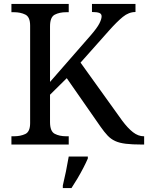

<svg xmlns="http://www.w3.org/2000/svg" viewBox="-20 -734 752 975"><path d="M38 0V-42H51Q84 -42 108.5 -53.5Q133 -65 133 -109V-604Q133 -648 108.5 -660Q84 -672 51 -672H38V-714H329V-672H316Q282 -672 258 -659.5Q234 -647 234 -600V-318L441 -555Q473 -592 484.5 -614.5Q496 -637 496 -651Q496 -664 484 -668.5Q472 -673 447 -673V-714H668V-673Q634 -673 603.5 -648Q573 -623 534 -579L389 -416L600 -122Q629 -83 655.5 -62.5Q682 -42 710 -42H712V0H701Q651 0 618.5 -4Q586 -8 564.5 -18Q543 -28 526.5 -45.5Q510 -63 491 -90L319 -337L234 -253V-114Q234 -67 258 -54.5Q282 -42 316 -42H329V0ZM299 208Q307 175 315 136Q323 97 329 61H426V71Q417 92 403 119Q389 146 373 173Q357 200 343 221H299Z"/></svg>

Font: Noto Serif NP Hmong
Style: Regular
Weight: 400
Designer: Dalton Maag Ltd
Foundry: Dalton Maag Ltd
Version: Version 1.001